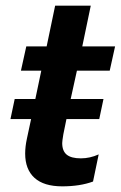

<svg xmlns="http://www.w3.org/2000/svg" viewBox="-20 -644 429 679"><path d="M69 -101Q69 -125 75 -153L90 -223H17L32 -294H105L126 -394H54L73 -480H145L175 -624H301L271 -480H387L368 -394H252L230 -294H346L331 -223H215L204 -169Q200 -145 200 -138Q200 -110 216 -97Q232 -84 266 -84Q298 -84 329 -98L309 -2Q263 15 200 15Q135 15 102 -15Q69 -45 69 -101Z"/></svg>

Font: Prompt Medium
Style: Italic
Weight: 500
Italic angle: -12°
Designer: Katatrad Team
Foundry: CadsonDemak
Version: Version 1.001